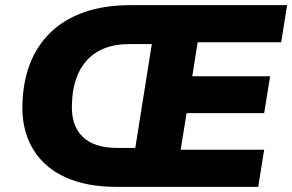

<svg xmlns="http://www.w3.org/2000/svg" viewBox="-20 -725 1134 745"><path d="M432 0Q341 0 272 -22.5Q203 -45 157 -87Q111 -129 88 -187.5Q65 -246 67 -319Q69 -407 96.5 -478Q124 -549 177 -600Q230 -651 307.5 -678Q385 -705 486 -705H1094L1071 -561H747L726 -429H1028L1005 -286H704L681 -144H1005L982 0ZM435 -151H505L569 -554H482Q427 -554 385.5 -537.5Q344 -521 316.5 -490.5Q289 -460 274.5 -416.5Q260 -373 259 -319Q256 -238 300.5 -194.5Q345 -151 435 -151Z"/></svg>

Font: Nunito Sans 11pt Black
Style: Italic
Weight: 900
Italic angle: -9°
Version: Version 3.101;gftools[0.9.27]